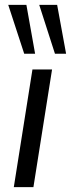

<svg xmlns="http://www.w3.org/2000/svg" viewBox="-20 -773 293 793"><path d="M37 0 114 -486H195L118 0ZM207 -551 142 -753H216L253 -551ZM80 -551 14 -753H89L125 -551Z"/></svg>

Font: Nunito Sans
Style: Italic
Weight: 400
Italic angle: -9°
Designer: Vernon Adams
Foundry: Vernon Adams
Version: Version 3.006; ttfautohint (v1.8.3)